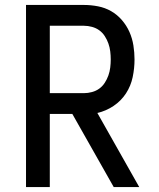

<svg xmlns="http://www.w3.org/2000/svg" viewBox="-20 -755 640 775"><path d="M85 0V-735H319Q347 -735 375.5 -729.5Q404 -724 428.5 -710Q453 -696 472 -674Q491 -652 502.5 -626Q514 -600 518.5 -571.5Q523 -543 523 -515Q523 -479 515.5 -443.5Q508 -408 488.5 -378Q469 -348 438.5 -327.5Q408 -307 373 -299L542 0H439L272 -295H181V0ZM181 -379H319Q335 -379 351.5 -383.5Q368 -388 381 -397.5Q394 -407 403 -421Q412 -435 417.5 -450.5Q423 -466 425 -482.5Q427 -499 427 -515Q427 -531 425 -547.5Q423 -564 417.5 -579.5Q412 -595 403 -609Q394 -623 381 -632.5Q368 -642 351.5 -646.5Q335 -651 319 -651H181Z"/></svg>

Font: Iosevka Custom Medium Extended
Style: Regular
Weight: 500
Width: 7
Monospace: yes
Designer: Belleve Invis
Foundry: Belleve Invis
Version: Version 11.2.4; ttfautohint (v1.8.4)